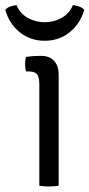

<svg xmlns="http://www.w3.org/2000/svg" viewBox="-53 -706 340 730"><path d="M170 0Q162.5 1.5 153.2 2.2Q144 3 133.5 3Q122.5 3 113 2.2Q103.5 1.5 96.5 0V-386Q96.5 -413.5 87.5 -424Q78.5 -434.5 55 -434.5H45.5Q42.5 -448.5 42.5 -462Q42.5 -469 43.2 -475.2Q44 -481.5 45.5 -489.5Q62.5 -492 75.2 -492.8Q88 -493.5 96 -493.5H104.5Q135.5 -493.5 152.8 -474.5Q170 -455.5 170 -422ZM267.5 -668.5Q251.5 -615 211.5 -583Q171.5 -551 117 -551Q62.5 -551 22.5 -583Q-17.5 -615 -33 -668.5Q-26 -677 -14 -681.2Q-2 -685.5 10 -686.5Q22.5 -655 52.2 -638.2Q82 -621.5 117 -621.5Q152 -621.5 181.8 -638.2Q211.5 -655 224 -686.5Q236 -685.5 248 -681.2Q260 -677 267.5 -668.5Z"/></svg>

Font: Signika
Style: Regular
Weight: 300
Designer: Anna Giedry
Foundry: Anna Giedry
Version: Version 2.000